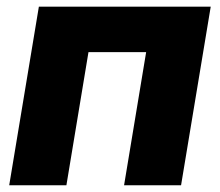

<svg xmlns="http://www.w3.org/2000/svg" viewBox="-20 -549 652 569"><path d="M604.5 -529.3 516.6 0H347.7L413.1 -394.5H242.2L176.8 0H7.3L95.2 -529.3Z"/></svg>

Font: Inter 24pt ExtraBold
Style: Italic
Weight: 800
Italic angle: -9.3988°
Designer: Rasmus Andersson
Foundry: rsms
Version: Version 4.001;git-66647c0bb